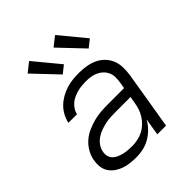

<svg xmlns="http://www.w3.org/2000/svg" viewBox="-212 -889 1025 1025"><g transform="rotate(-45 300.0 -376.5)"><path d="M223 8Q200 8 177 5.5Q154 3 133.5 -4Q113 -11 95 -23Q77 -35 64.5 -53Q52 -71 49 -93.5Q46 -116 50 -140Q54 -167 68 -192.5Q82 -218 103.5 -237.5Q125 -257 151.5 -269Q178 -281 205.5 -288.5Q233 -296 260 -298Q287 -300 314 -300H436L442 -335Q445 -354 445 -373Q445 -392 437.5 -408.5Q430 -425 417.5 -437Q405 -449 389 -456.5Q373 -464 355 -467Q337 -470 318 -470Q302 -470 286 -468.5Q270 -467 254.5 -463Q239 -459 223 -452Q207 -445 194.5 -434.5Q182 -424 172.5 -409.5Q163 -395 160 -379H95Q100 -403 112 -425.5Q124 -448 142 -465.5Q160 -483 182 -495.5Q204 -508 227.5 -515.5Q251 -523 274.5 -525.5Q298 -528 322 -528Q350 -528 377.5 -523.5Q405 -519 429 -508Q453 -497 471.5 -478Q490 -459 500 -434.5Q510 -410 510.5 -382Q511 -354 507 -326L453 0H387L403 -97Q390 -73 370 -52.5Q350 -32 326 -18Q302 -4 275.5 2Q249 8 223 8ZM247 -50Q267 -50 288 -54Q309 -58 329 -68Q349 -78 365.5 -93.5Q382 -109 393.5 -127.5Q405 -146 411.5 -166.5Q418 -187 421 -208L427 -242H314Q295 -242 275 -241Q255 -240 235.5 -235.5Q216 -231 196.5 -224Q177 -217 160 -205Q143 -193 131 -175.5Q119 -158 116 -138Q113 -122 117 -107.5Q121 -93 131.5 -82.5Q142 -72 156 -66Q170 -60 184.5 -56.5Q199 -53 215 -51.5Q231 -50 247 -50ZM452 -583 323 -719 376 -761 495 -617ZM256 -583 127 -719 180 -761 299 -617Z"/></g></svg>

Font: Iosevka Aile Light Oblique
Style: Regular
Weight: 300
Italic angle: -9°
Designer: Belleve Invis
Foundry: Belleve Invis
Version: Version 31.1.0; ttfautohint (v1.8.4)